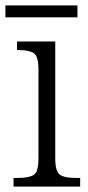

<svg xmlns="http://www.w3.org/2000/svg" viewBox="-26 -689 326 709"><path d="M24 0V-32H42Q82 -32 99 -43.5Q116 -55 116 -103V-432Q116 -480 99.5 -492Q83 -504 46 -504H37V-536H178V-105Q178 -56 195 -44Q212 -32 253 -32H270V0ZM-6 -625V-669H260V-625Z"/></svg>

Font: Noto Serif Tamil SemiCondensed Light
Style: Regular
Weight: 300
Width: 4
Designer: Indian Type Foundry, Tom Grace, and the Monotype Design Team
Foundry: Monotype Imaging Inc.
Version: Version 2.004; ttfautohint (v1.8.4.7-5d5b)